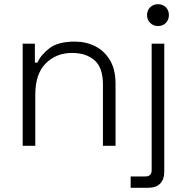

<svg xmlns="http://www.w3.org/2000/svg" viewBox="-20 -694 890 914"><path d="M88 0V-486H146V-396H158Q176 -435 217 -465.5Q258 -496 336 -496Q389 -496 433 -474Q477 -452 503.5 -407.5Q530 -363 530 -296V0H470V-292Q470 -372 430 -407Q390 -442 323 -442Q248 -442 198 -392.5Q148 -343 148 -243V0ZM602 200V146H672Q702 146 702 116V-486H762V124Q762 160 742.5 180Q723 200 684 200ZM732 -570Q710 -570 695 -585Q680 -600 680 -622Q680 -645 695 -659.5Q710 -674 732 -674Q755 -674 769.5 -659.5Q784 -645 784 -622Q784 -600 769.5 -585Q755 -570 732 -570Z"/></svg>

Font: Space Grotesk Light Light
Style: Regular
Weight: 300
Version: Version 2.000